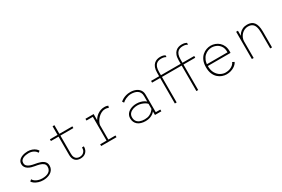

<svg xmlns="http://www.w3.org/2000/svg" viewBox="92 -1899 4475 3051"><g transform="rotate(-30 2330.0 -373.0)"><path d="M322 11Q274.5 11 234.8 -2Q195 -15 167.5 -34.8Q140 -54.5 129 -75L159 -100Q165.5 -85.5 180 -71.5Q194.5 -57.5 216 -46.2Q237.5 -35 264.8 -28.5Q292 -22 324 -22Q357 -22 386.2 -28.5Q415.5 -35 438 -49Q460.5 -63 473.2 -86Q486 -109 486 -142Q486 -180 460 -201.2Q434 -222.5 395.2 -233.2Q356.5 -244 317.5 -249.5Q288 -254 257.5 -263Q227 -272 201 -287.8Q175 -303.5 159 -327.8Q143 -352 143 -386Q143 -413 154.2 -433.8Q165.5 -454.5 184.5 -469.2Q203.5 -484 227.8 -493.5Q252 -503 278.5 -507.5Q305 -512 330 -512Q374 -512 409.5 -498.8Q445 -485.5 469 -465.5Q493 -445.5 502 -425L472 -404Q465 -420.5 451.2 -434Q437.5 -447.5 418.8 -457.8Q400 -468 377.5 -473.5Q355 -479 330 -479Q310 -479 284 -475.2Q258 -471.5 234.2 -461.5Q210.5 -451.5 194.8 -433.2Q179 -415 179 -386Q179 -352 200 -331.2Q221 -310.5 255.2 -299Q289.5 -287.5 329 -281Q353.5 -277 380.2 -271.2Q407 -265.5 432.2 -256Q457.5 -246.5 477.8 -231.5Q498 -216.5 510 -194.8Q522 -173 522 -142Q522 -110 510.8 -85Q499.5 -60 480 -42Q460.5 -24 435 -12.2Q409.5 -0.5 380.5 5.2Q351.5 11 322 11Z M875 -131.5V-658.5H909V-132.5Q909 -92 922 -67.5Q935 -43 957.2 -31.8Q979.5 -20.5 1007 -20.5Q1035 -20.5 1059 -32Q1083 -43.5 1097.8 -68.2Q1112.5 -93 1112.5 -133.5H1146.5Q1146.5 -96 1135 -69Q1123.5 -42 1104 -24.8Q1084.5 -7.5 1059.2 0.8Q1034 9 1006 9Q977 9 953 0.5Q929 -8 911.5 -25.5Q894 -43 884.5 -69.5Q875 -96 875 -131.5ZM735 -468V-500H1147V-468Z M1387 0V-32H1504V-468H1387V-500H1537V-371V-32H1668V0ZM1536 -293 1509.5 -297Q1511 -327.5 1523 -358.2Q1535 -389 1555.5 -416.8Q1576 -444.5 1604 -465.8Q1632 -487 1666 -499.5Q1700 -512 1738 -512Q1766 -512 1782.8 -507Q1799.5 -502 1806.5 -498L1794.5 -464Q1789 -468 1773 -473Q1757 -478 1732 -478Q1697.5 -478 1664.5 -461.5Q1631.5 -445 1604.2 -418Q1577 -391 1559 -358.2Q1541 -325.5 1536 -293Z M2199 11Q2155 11 2119 0.2Q2083 -10.5 2057.8 -31Q2032.5 -51.5 2018.8 -81.2Q2005 -111 2005 -149Q2005 -180.5 2016.2 -205.5Q2027.5 -230.5 2047.2 -249Q2067 -267.5 2092.5 -279.8Q2118 -292 2146.8 -298Q2175.5 -304 2205 -304Q2245.5 -304 2279.8 -294.8Q2314 -285.5 2338.5 -271.8Q2363 -258 2374 -245V-348Q2374 -387 2359.5 -412.8Q2345 -438.5 2321.2 -453.2Q2297.5 -468 2268.5 -474Q2239.5 -480 2210 -480Q2184 -480 2159.2 -473.8Q2134.5 -467.5 2112.8 -457.8Q2091 -448 2074.5 -436.8Q2058 -425.5 2048 -415L2027 -443.5Q2043.5 -459.5 2070.5 -475.2Q2097.5 -491 2134 -501.5Q2170.5 -512 2215 -512Q2241.5 -512 2268.8 -506.8Q2296 -501.5 2320.8 -490Q2345.5 -478.5 2365 -460Q2384.5 -441.5 2395.8 -415.5Q2407 -389.5 2407 -354.5V-32H2491V0H2374V-66.5Q2363.5 -50 2340 -32Q2316.5 -14 2281 -1.5Q2245.5 11 2199 11ZM2200 -21Q2251.5 -21 2286.2 -36.8Q2321 -52.5 2342.2 -74Q2363.5 -95.5 2374 -112V-204Q2361.5 -220.5 2334.5 -236Q2307.5 -251.5 2273.8 -261.8Q2240 -272 2206 -272Q2164.5 -272 2126.2 -259Q2088 -246 2063.5 -218.8Q2039 -191.5 2039 -149Q2039 -106.5 2058.5 -78Q2078 -49.5 2114 -35.2Q2150 -21 2200 -21Z M2739 0V-562.5Q2739 -620.5 2753.5 -658.5Q2768 -696.5 2792.2 -718.5Q2816.5 -740.5 2845.2 -749.5Q2874 -758.5 2902.5 -758.5Q2938 -758.5 2959 -752.2Q2980 -746 2993 -738.5V-705.5Q2980.5 -713 2960.2 -719.8Q2940 -726.5 2904.5 -726.5Q2883 -726.5 2859.8 -720.5Q2836.5 -714.5 2816.5 -697.2Q2796.5 -680 2784.2 -646.5Q2772 -613 2772 -557.5V0ZM2591 -468V-500H2993V-468ZM3134 0V-562.5Q3134 -620.5 3148.5 -658.5Q3163 -696.5 3187.2 -718.5Q3211.5 -740.5 3240.2 -749.5Q3269 -758.5 3297.5 -758.5Q3333 -758.5 3354 -752.2Q3375 -746 3388 -738.5V-705.5Q3375.5 -713 3355.2 -719.8Q3335 -726.5 3299.5 -726.5Q3278 -726.5 3254.8 -720.5Q3231.5 -714.5 3211.5 -697.2Q3191.5 -680 3179.2 -646.5Q3167 -613 3167 -557.5V0ZM2986 -468V-500H3383V-468Z M3685.5 11Q3647 11 3606.5 -3.2Q3566 -17.5 3531.5 -48.5Q3497 -79.5 3475.8 -129.5Q3454.5 -179.5 3454.5 -251Q3454.5 -322.5 3476.5 -372.5Q3498.5 -422.5 3533.5 -453.2Q3568.5 -484 3609.2 -498Q3650 -512 3687.5 -512Q3729 -512 3768.5 -497.5Q3808 -483 3839.5 -454.8Q3871 -426.5 3889.5 -384.2Q3908 -342 3908 -286.5Q3908 -280 3907.8 -270.2Q3907.5 -260.5 3906.5 -254H3479V-286H3869.5Q3869.5 -290.5 3869.5 -292.2Q3869.5 -294 3869.5 -298.5Q3869.5 -358.5 3843 -398.8Q3816.5 -439 3774.5 -459Q3732.5 -479 3686.5 -479Q3654.5 -479 3620.2 -466.5Q3586 -454 3556.5 -427Q3527 -400 3508.8 -356.5Q3490.5 -313 3490.5 -251Q3490.5 -173.5 3520.2 -122.8Q3550 -72 3595 -47Q3640 -22 3685.5 -22Q3732 -22 3767.5 -36Q3803 -50 3826 -71.5Q3849 -93 3857 -116L3891.5 -97Q3884 -79 3866.2 -60Q3848.5 -41 3821.8 -25Q3795 -9 3760.8 1Q3726.5 11 3685.5 11Z M4152 0V-500H4185V-402V0ZM4489 0V-287Q4489 -355.5 4474.5 -397.8Q4460 -440 4430 -459.5Q4400 -479 4353.5 -479Q4321.5 -479 4291.8 -465.8Q4262 -452.5 4238.2 -428.5Q4214.5 -404.5 4200 -372.2Q4185.5 -340 4184 -302H4160.5Q4160.5 -343.5 4173.8 -381.2Q4187 -419 4212.2 -448.5Q4237.5 -478 4274 -495Q4310.5 -512 4357.5 -512Q4397.5 -512 4428 -499.8Q4458.5 -487.5 4479.5 -461.2Q4500.5 -435 4511.2 -393.2Q4522 -351.5 4522 -292V0Z"/></g></svg>

Font: Trispace Thin Thin
Style: Regular
Weight: 250
Version: Version 1.210